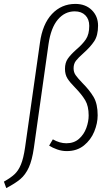

<svg xmlns="http://www.w3.org/2000/svg" viewBox="-76 -761 572 981"><path d="M-56 167Q-22 148 -2 129.5Q18 111 31 79.5Q44 48 52 -7L128 -542Q141 -638 189.5 -689.5Q238 -741 309 -741Q361 -741 393 -709.5Q425 -678 425 -630Q425 -580 405.5 -550.5Q386 -521 350 -489Q324 -466 312 -450.5Q300 -435 300 -412Q300 -392 310.5 -377Q321 -362 345 -337Q382 -300 402.5 -265Q423 -230 423 -172Q423 -131 405.5 -88.5Q388 -46 352.5 -17.5Q317 11 265 11Q240 11 216 2.5Q192 -6 175 -17L194 -49Q229 -29 263 -29Q302 -29 327.5 -51.5Q353 -74 365 -107Q377 -140 377 -171Q377 -219 359.5 -248.5Q342 -278 309 -312Q282 -339 269 -359.5Q256 -380 256 -409Q256 -440 270 -460.5Q284 -481 313 -507Q346 -535 363 -560.5Q380 -586 380 -629Q380 -663 360 -683Q340 -703 306 -703Q255 -703 219.5 -661Q184 -619 172 -536L97 -5Q88 58 71 95Q54 132 28 154Q2 176 -44 200Z"/></svg>

Font: Fira Sans Extra Condensed ExtraLight
Style: Italic
Weight: 275
Width: 3
Italic angle: -8°
Designer: Carrois Corporate & Edenspiekermann AG
Foundry: Carrois Corporate GbR & Edenspiekermann AG
Version: Version 4.203